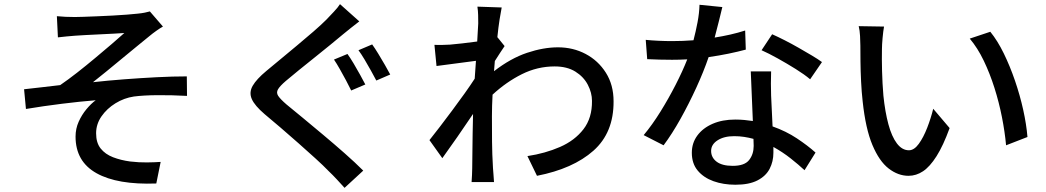

<svg xmlns="http://www.w3.org/2000/svg" viewBox="-20 -833 5040 925"><path d="M254 -755Q275 -753 296 -752Q317 -751 341 -751Q354 -751 382.5 -752Q411 -753 448 -754.5Q485 -756 522.5 -758Q560 -760 591.5 -762.5Q623 -765 641 -767Q662 -769 677 -772Q692 -775 702 -778L765 -705Q752 -698 733 -684.5Q714 -671 701 -660Q674 -638 638.5 -609Q603 -580 565 -548.5Q527 -517 491.5 -488Q456 -459 428 -437Q500 -445 579 -451Q658 -457 735.5 -461Q813 -465 880 -465L881 -371Q808 -375 739.5 -374.5Q671 -374 625 -368Q578 -361 536.5 -335.5Q495 -310 469 -272.5Q443 -235 443 -191Q443 -145 465 -117.5Q487 -90 524.5 -75.5Q562 -61 607 -55Q650 -50 688 -50.5Q726 -51 754 -53L733 51Q546 58 445 1.5Q344 -55 344 -175Q344 -213 359 -246.5Q374 -280 396.5 -307Q419 -334 441 -350Q366 -344 277.5 -333Q189 -322 105 -308L96 -403Q137 -407 184.5 -413Q232 -419 270 -423Q308 -449 351.5 -483Q395 -517 438.5 -553.5Q482 -590 519 -621.5Q556 -653 579 -674Q563 -673 530.5 -671Q498 -669 460.5 -667.5Q423 -666 390.5 -664Q358 -662 342 -661Q323 -660 301 -657.5Q279 -655 259 -653Z M1654 -573Q1667 -555 1683.5 -527.5Q1700 -500 1715 -472.5Q1730 -445 1740 -426L1672 -397Q1662 -418 1647.5 -445Q1633 -472 1617.5 -499.5Q1602 -527 1589 -546ZM1773 -619Q1786 -601 1802.5 -574Q1819 -547 1834.5 -520Q1850 -493 1860 -474L1793 -445Q1782 -466 1767 -493Q1752 -520 1736.5 -546Q1721 -572 1707 -591ZM1711 -730Q1692 -716 1670 -698Q1648 -680 1633 -668Q1608 -647 1572.5 -618Q1537 -589 1497 -557Q1457 -525 1420.5 -495.5Q1384 -466 1357 -443Q1329 -419 1319.5 -403Q1310 -387 1320 -371.5Q1330 -356 1360 -330Q1392 -304 1438.5 -265.5Q1485 -227 1537.5 -183Q1590 -139 1640.5 -94.5Q1691 -50 1730 -11L1640 72Q1622 52 1602.5 31Q1583 10 1563 -9Q1538 -35 1500 -69.5Q1462 -104 1418.5 -142.5Q1375 -181 1332.5 -217.5Q1290 -254 1255 -283Q1207 -324 1193 -356Q1179 -388 1197.5 -420Q1216 -452 1263 -491Q1292 -515 1330.5 -547Q1369 -579 1410.5 -613.5Q1452 -648 1489.5 -680.5Q1527 -713 1552 -738Q1569 -756 1588.5 -776.5Q1608 -797 1618 -813Z M2284 -720Q2284 -740 2283.5 -760.5Q2283 -781 2280 -801L2397 -797Q2393 -778 2387 -740Q2381 -702 2376 -653H2377L2411 -611Q2402 -598 2389 -578Q2376 -558 2364 -539L2360 -490Q2440 -552 2519 -578.5Q2598 -605 2668 -605Q2741 -605 2801.5 -573Q2862 -541 2899 -482.5Q2936 -424 2936 -345Q2937 -194 2839 -107Q2741 -20 2567 14L2521 -81Q2607 -94 2678 -125Q2749 -156 2791 -210.5Q2833 -265 2832 -347Q2832 -386 2812 -424.5Q2792 -463 2752 -488Q2712 -513 2652 -513Q2569 -513 2494 -475.5Q2419 -438 2353 -377Q2350 -322 2350 -273Q2350 -208 2350.5 -150Q2351 -92 2355 -24Q2356 -11 2357.5 8.5Q2359 28 2360 44H2252Q2253 30 2254 10Q2255 -10 2255 -22Q2256 -69 2256 -107.5Q2256 -146 2257 -187.5Q2258 -229 2259 -284Q2224 -232 2183.5 -173.5Q2143 -115 2111 -71L2049 -158Q2070 -184 2099 -222Q2128 -260 2159 -301.5Q2190 -343 2218.5 -383Q2247 -423 2267 -454L2273 -540L2083 -515L2073 -617Q2092 -616 2109 -616.5Q2126 -617 2148 -618Q2171 -620 2207 -624Q2243 -628 2279 -633Z M3883 -451Q3856 -474 3813.5 -500.5Q3771 -527 3727 -551.5Q3683 -576 3649 -591L3700 -668Q3727 -656 3760.5 -639Q3794 -622 3828 -602.5Q3862 -583 3891.5 -565.5Q3921 -548 3940 -534ZM3610 -164Q3588 -170 3565 -173.5Q3542 -177 3517 -177Q3468 -177 3437 -157Q3406 -137 3406 -106Q3406 -74 3432.5 -54Q3459 -34 3510 -34Q3567 -34 3589 -62Q3611 -90 3611 -130ZM3695 -489Q3694 -458 3694 -430Q3694 -402 3695 -372L3702 -224Q3767 -201 3819 -166.5Q3871 -132 3909 -98L3856 -13Q3827 -40 3789 -70Q3751 -100 3706 -125V-97Q3706 -55 3688 -20Q3670 15 3629.5 36Q3589 57 3523 57Q3465 57 3417.5 40Q3370 23 3341.5 -11Q3313 -45 3313 -97Q3313 -144 3339.5 -180Q3366 -216 3413 -236.5Q3460 -257 3522 -257Q3545 -257 3566 -255Q3587 -253 3607 -250L3597 -489ZM3460 -799Q3454 -773 3444 -733.5Q3434 -694 3423 -652Q3461 -658 3498.5 -666.5Q3536 -675 3570 -686L3573 -594Q3536 -584 3490 -574.5Q3444 -565 3394 -558Q3370 -488 3334.5 -410.5Q3299 -333 3258.5 -260.5Q3218 -188 3177 -133L3081 -182Q3122 -231 3161.5 -294.5Q3201 -358 3235 -424.5Q3269 -491 3291 -547Q3272 -546 3254 -545.5Q3236 -545 3218 -545Q3158 -545 3098 -548L3091 -641Q3120 -638 3154 -636.5Q3188 -635 3218 -635Q3243 -635 3269 -636Q3295 -637 3321 -639Q3332 -681 3340.5 -725.5Q3349 -770 3350 -810Z M4239 -705Q4235 -683 4232 -650Q4229 -617 4229 -597Q4228 -550 4229.5 -490.5Q4231 -431 4236 -372Q4244 -294 4260 -234.5Q4276 -175 4301 -142Q4326 -109 4359 -109Q4384 -109 4406.5 -140Q4429 -171 4447 -217.5Q4465 -264 4476 -309L4555 -216Q4524 -131 4492 -80.5Q4460 -30 4427 -8Q4394 14 4357 14Q4307 14 4261.5 -21Q4216 -56 4183 -134.5Q4150 -213 4136 -345Q4131 -389 4128.5 -440Q4126 -491 4125.5 -537Q4125 -583 4125 -613Q4125 -632 4123.5 -659.5Q4122 -687 4117 -707ZM4751 -680Q4786 -637 4816 -575.5Q4846 -514 4870 -444Q4894 -374 4909.5 -304Q4925 -234 4930 -173L4827 -133Q4821 -198 4807 -269Q4793 -340 4771 -409.5Q4749 -479 4719.5 -540.5Q4690 -602 4652 -647Z"/></svg>

Font: Source Han Sans SC Medium
Style: Regular
Weight: 500
Designer: Ryoko NISHIZUKA 西塚涼子 (kana, bopomofo & ideographs); Paul D. Hunt (Latin, Greek & Cyrillic); Sandoll Communications 산돌커뮤니
Foundry: Adobe
Version: Version 2.004;hotconv 1.0.118;makeotfexe 2.5.65603